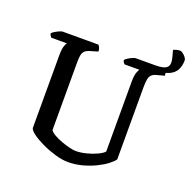

<svg xmlns="http://www.w3.org/2000/svg" viewBox="-143 -977 1117 1119"><g transform="rotate(20 415.5 -417.0)"><path d="M394 0Q357 0 313 -13Q269 -26 229 -45Q189 -64 162.5 -83.5Q136 -103 134 -117V-568Q134 -605 140.5 -624.5Q147 -644 152 -648H55Q52 -653 48 -657.5Q44 -662 43 -671Q49 -678 61.5 -685.5Q74 -693 87 -698.5Q100 -704 106 -704H327Q332 -699 336.5 -689.5Q341 -680 341 -666L297 -653Q275 -647 264 -637Q253 -627 249.5 -610.5Q246 -594 246 -567V-144Q255 -131 276.5 -119Q298 -107 324 -97.5Q350 -88 374.5 -82Q399 -76 414 -76Q445 -76 480 -85Q515 -94 543.5 -107.5Q572 -121 583 -134V-568Q583 -606 590.5 -625.5Q598 -645 602 -648H509Q505 -652 501.5 -657.5Q498 -663 497 -671Q503 -678 515 -685.5Q527 -693 540 -698.5Q553 -704 559 -704H739Q744 -699 748.5 -689.5Q753 -680 753 -666L708 -654Q688 -649 677.5 -639.5Q667 -630 663 -611.5Q659 -593 659 -559V-113Q650 -99 625 -79.5Q600 -60 563.5 -42Q527 -24 483.5 -12Q440 0 394 0ZM639 -682V-704H680Q707 -704 725.5 -708.5Q744 -713 753 -723Q762 -733 762 -751Q762 -763 756.5 -785.5Q751 -808 746 -824Q757 -829 767.5 -831.5Q778 -834 787 -834Q794 -834 804.5 -826.5Q815 -819 823 -808.5Q831 -798 831 -789Q831 -756 818 -730.5Q805 -705 773 -690.5Q741 -676 683 -676Q676 -676 663 -677Q650 -678 639 -682Z"/></g></svg>

Font: Texturina 12pt Medium
Style: Regular
Weight: 500
Designer: Guillermo Torres Carreño
Foundry: Omnibus-Type
Version: Version 1.002